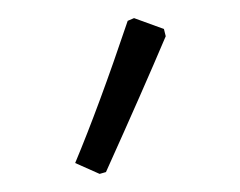

<svg xmlns="http://www.w3.org/2000/svg" viewBox="-20 -713 265 212"><path d="M121 -690 128 -693 161 -681 163 -673Q138 -614 97 -523L90 -521L63 -533Q89 -595 121 -690Z"/></svg>

Font: Alegreya Sans Light
Style: Regular
Weight: 300
Designer: Juan Pablo del Peral
Foundry: Huerta Tipografica
Version: Version 2.007